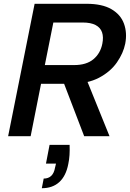

<svg xmlns="http://www.w3.org/2000/svg" viewBox="-20 -720 686 1015"><path d="M348 46Q349 75 347.5 99.5Q346 124 341 147Q329 210 293.5 242.5Q258 275 201 275L211 224Q236 224 251 209.5Q266 195 271 166L276 145H223L242 46ZM521 -489Q528 -524 519.5 -549Q511 -574 485.5 -587.5Q460 -601 417 -601H262L217 -376H372Q437 -376 474 -407Q511 -438 521 -489ZM437 -700Q520 -700 569 -671.5Q618 -643 635.5 -594.5Q653 -546 642 -489Q632 -439 598 -390Q564 -341 503.5 -309Q443 -277 353 -277H197L142 0H23L163 -700ZM431 -316 559 0H425L304 -316Z"/></svg>

Font: Albert Sans SemiBold
Style: Italic
Weight: 600
Italic angle: -11.25°
Designer: Andreas Rasmussen
Foundry: a.Foundry
Version: Version 1.025